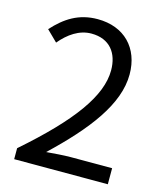

<svg xmlns="http://www.w3.org/2000/svg" viewBox="-112 -830 778 913"><g transform="rotate(15 277.5 -373.0)"><path d="M44 0H505V-79H302C265 -79 220 -75 182 -72C354 -235 470 -384 470 -531C470 -661 387 -746 256 -746C163 -746 99 -704 40 -639L93 -587C134 -636 185 -672 245 -672C336 -672 380 -611 380 -527C380 -401 274 -255 44 -54Z"/></g></svg>

Font: Noto Sans HK
Style: Regular
Weight: 400
Designer: Ryoko NISHIZUKA 西塚涼子 (kana, bopomofo & ideographs); Paul D. Hunt (Latin, Greek & Cyrillic); Sandoll Communications 산돌커뮤니
Foundry: Adobe
Version: Version 2.004;hotconv 1.0.118;makeotfexe 2.5.65603